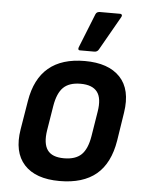

<svg xmlns="http://www.w3.org/2000/svg" viewBox="-52 -756 611 810"><g transform="rotate(5 253.0 -351.5)"><path d="M230.5 11Q128.6 11 80.5 -41.8Q32.3 -94.7 48.1 -191.8L68.3 -314.1Q99.3 -502.7 293.1 -502.7Q393.5 -502.7 442.7 -450.8Q492 -398.9 476.6 -300.1L458 -180.2Q442.3 -83.3 385.9 -36.1Q329.5 11 230.5 11ZM240.7 -86.2Q289.4 -86.2 314.5 -110.4Q339.5 -134.6 348.5 -189.7L365.3 -293.8Q374.9 -351.8 354.2 -378.6Q333.5 -405.5 283.7 -405.5Q235.4 -405.5 210.6 -381.1Q185.8 -356.7 176.8 -302.2L159.7 -196.9Q151.1 -141.5 170.5 -113.8Q190 -86.2 240.7 -86.2ZM268 -545.6Q262.6 -545.6 261.4 -549.9Q260.3 -554.1 262.6 -559.1L320.1 -703Q322.8 -709.4 327.5 -711.7Q332.2 -714.1 338.3 -714.1H423.6Q429.7 -714.1 431.4 -709.7Q433.1 -705.3 429.3 -699.6L348 -556.8Q342.2 -545.6 328.7 -545.6Z"/></g></svg>

Font: Sofia Sans Semi Condensed
Style: Italic
Weight: 400
Italic angle: -9°
Designer: Botio Nikoltchev, Ani Petrova
Foundry: lettersoup
Version: Version 4.101